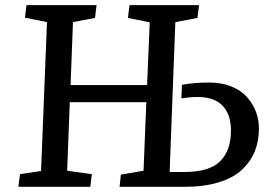

<svg xmlns="http://www.w3.org/2000/svg" viewBox="-20 -720 1046 740"><path d="M543.9 -326.2H249L238.8 -62L334 -48.8L328.1 0H50.8L57.1 -48.8L138.2 -61L161.1 -634.8L76.2 -651.9L82 -700.2H352.1L346.2 -650.9L261.2 -634.8L252 -392.1H546.9L557.1 -633.8L473.1 -650.9L479 -700.2H747.1L741.2 -650.9L655.8 -634.8L633.8 -57.1H689.9Q787.1 -57.1 828.6 -98.6Q870.1 -140.1 870.1 -216.8Q870.1 -278.8 837.9 -312.5Q805.7 -346.2 741.2 -346.2Q711.9 -346.2 679.2 -340.8L681.2 -393.1Q727.5 -401.9 787.1 -401.9Q834.5 -401.9 871.8 -386.7Q909.2 -371.6 931.9 -345.9Q954.6 -320.3 966.3 -289.6Q978 -258.8 978 -225.1Q978 -176.3 961.7 -136.2Q945.3 -96.2 911.9 -65.2Q878.4 -34.2 822.3 -17.1Q766.1 0 691.9 0H440.9L445.8 -46.9L533.2 -62Z"/></svg>

Font: Literata Book Medium
Style: Italic
Weight: 500
Italic angle: -3°
Designer: Latin by Veronika Burian and Jose Scaglione. Greek by Irene Vlachou. Cyrillic by Vera Evstafieva
Foundry: TypeTogether
Version: Version 1.003;PS 001.003;hotconv 1.0.88;makeotf.lib2.5.64775